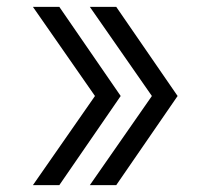

<svg xmlns="http://www.w3.org/2000/svg" viewBox="-20 -540 590 560"><path d="M319 0H242L423 -260L242 -520H319L498 -260ZM153 0H76L257 -260L76 -520H153L332 -260Z"/></svg>

Font: M PLUS Code Latin SemiExpanded
Style: Regular
Weight: 400
Width: 6
Designer: Coji Morishita
Foundry: UNDERFOREST DESIGN
Version: Version 1.002; ttfautohint (v1.8.3)